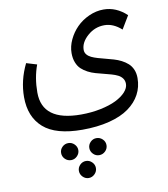

<svg xmlns="http://www.w3.org/2000/svg" viewBox="-101 -657 991 1133"><g transform="rotate(-10 394.5 -91.0)"><path d="M439.9 -358.9Q439.9 -342.8 449.7 -330.8Q459.5 -318.8 475.8 -311Q492.2 -303.2 513.4 -297.1Q534.7 -291 558.3 -284.9Q582 -278.8 605.7 -272Q629.4 -265.1 650.6 -254.2Q671.9 -243.2 688.2 -228.5Q704.6 -213.9 714.4 -191.4Q724.1 -168.9 724.1 -140.1Q724.1 -86.9 700.4 -42.7Q676.8 1.5 631.1 34.4Q585.4 67.4 513.7 85.7Q441.9 104 351.1 104Q192.9 104 118.9 38.8Q44.9 -26.4 44.9 -145Q44.9 -245.1 91.8 -340.8L154.8 -321.8Q127 -246.6 127 -158.2Q127 14.2 358.9 14.2Q421.4 14.2 476.8 2.7Q532.2 -8.8 569.8 -27.3Q607.4 -45.9 629.2 -69.8Q650.9 -93.8 650.9 -118.2Q650.9 -137.2 641.1 -150.9Q631.3 -164.6 615 -172.9Q598.6 -181.2 577.1 -187.3Q555.7 -193.4 532.2 -199.2Q508.8 -205.1 485.1 -211.7Q461.4 -218.3 439.9 -229.5Q418.5 -240.7 402.1 -255.9Q385.7 -271 376 -295.7Q366.2 -320.3 366.2 -352.1Q366.2 -392.1 385 -432.1Q403.8 -472.2 434.6 -503.2Q465.3 -534.2 508.3 -553.7Q551.3 -573.2 596.2 -573.2Q671.9 -573.2 733.9 -515.1L687 -437Q638.2 -481 585 -481Q527.8 -481 483.9 -442.1Q439.9 -403.3 439.9 -358.9ZM254.9 269Q233.4 269 218.3 253.9Q203.1 238.8 203.1 217.8Q203.1 196.8 218.3 181.9Q233.4 167 254.9 167Q275.4 167 290.8 182.1Q306.2 197.3 306.2 217.8Q306.2 238.3 290.8 253.7Q275.4 269 254.9 269ZM422.9 167Q444.3 167 459.7 181.9Q475.1 196.8 475.1 217.8Q475.1 238.8 459.7 253.9Q444.3 269 422.9 269Q402.3 269 387.2 253.7Q372.1 238.3 372.1 217.8Q372.1 197.3 387.2 182.1Q402.3 167 422.9 167ZM303.2 304.2Q318.4 289.1 338.9 289.1Q359.4 289.1 374.8 304.2Q390.1 319.3 390.1 339.8Q390.1 360.4 374.8 375.7Q359.4 391.1 338.9 391.1Q318.4 391.1 303.2 375.7Q288.1 360.4 288.1 339.8Q288.1 319.3 303.2 304.2Z"/></g></svg>

Font: FiraGO
Style: Regular
Weight: 400
Designer: bBox Type
Foundry: bBox Type GmbH
Version: Version 1.001;PS 001.001;hotconv 1.0.88;makeotf.lib2.5.64775